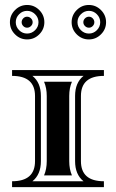

<svg xmlns="http://www.w3.org/2000/svg" viewBox="-20 -764 474 784"><path d="M29.3 -478H404.3V-454.1Q310.5 -454.1 310.5 -372.1V-106Q310.5 -23.9 404.3 -23.9V0H29.3V-23.9Q123 -23.9 123 -106V-372.1Q123 -454.1 29.3 -454.1ZM112.5 -23.9H321Q286.6 -51.5 286.6 -106V-372.1Q286.6 -426.5 321 -454.1H112.5Q147 -426.5 147 -372.1V-106Q147 -51.5 112.5 -23.9ZM159.9 -47.9Q170.9 -73.2 170.9 -106V-372.1Q170.9 -404.8 159.9 -430.2H273.7Q262.7 -404.8 262.7 -372.1V-106Q262.7 -73.2 273.7 -47.9ZM310.3 -705.9Q296.4 -692.1 296.4 -673.3Q296.4 -654.5 310.3 -640.7Q324.2 -627 343 -627Q361.8 -627 375.5 -640.7Q389.2 -654.5 389.2 -673.3Q389.2 -692.1 375.5 -705.9Q361.8 -719.7 343 -719.7Q324.2 -719.7 310.3 -705.9ZM58.1 -705.9Q44.4 -692.1 44.4 -673.3Q44.4 -654.5 58.1 -640.7Q71.8 -627 90.6 -627Q109.4 -627 123.3 -640.7Q137.2 -654.5 137.2 -673.3Q137.2 -692.1 123.3 -705.9Q109.4 -719.7 90.6 -719.7Q71.8 -719.7 58.1 -705.9ZM327.1 -657.6Q320.3 -664.3 320.3 -673.3Q320.3 -682.4 327.1 -689.1Q334 -695.8 343 -695.8Q352.1 -695.8 358.6 -689.1Q365.2 -682.4 365.2 -673.3Q365.2 -664.3 358.6 -657.6Q352.1 -650.9 343 -650.9Q334 -650.9 327.1 -657.6ZM272.5 -673.3Q272.5 -702.1 293.2 -722.9Q314 -743.7 342.8 -743.7Q371.6 -743.7 392.3 -722.9Q413.1 -702.1 413.1 -673.3Q413.1 -644.5 392.3 -623.8Q371.6 -603 342.8 -603Q314 -603 293.2 -623.8Q272.5 -644.5 272.5 -673.3ZM75 -657.6Q68.4 -664.3 68.4 -673.3Q68.4 -682.4 75 -689.1Q81.5 -695.8 90.6 -695.8Q99.6 -695.8 106.4 -689.1Q113.3 -682.4 113.3 -673.3Q113.3 -664.3 106.4 -657.6Q99.6 -650.9 90.6 -650.9Q81.5 -650.9 75 -657.6ZM20.5 -673.3Q20.5 -702.1 41.3 -722.9Q62 -743.7 90.8 -743.7Q119.6 -743.7 140.4 -722.9Q161.1 -702.1 161.1 -673.3Q161.1 -644.5 140.4 -623.8Q119.6 -603 90.8 -603Q62 -603 41.3 -623.8Q20.5 -644.5 20.5 -673.3Z"/></svg>

Font: itsadzokeS01
Style: Regular
Weight: 600
Width: 6
Version: Version 0.46